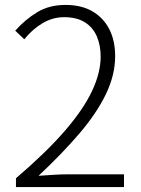

<svg xmlns="http://www.w3.org/2000/svg" viewBox="-20 -762 575 782"><path d="M45 0V-36Q169 -142 244.5 -229.5Q320 -317 355 -391.5Q390 -466 390 -532Q390 -577 374.5 -613.5Q359 -650 326 -671Q293 -692 241 -692Q194 -692 152.5 -667Q111 -642 79 -602L42 -637Q83 -683 132 -712.5Q181 -742 247 -742Q311 -742 356 -716Q401 -690 425 -643.5Q449 -597 449 -533Q449 -457 411.5 -379Q374 -301 304 -219Q234 -137 137 -46Q167 -48 197.5 -50Q228 -52 257 -52H485V0Z"/></svg>

Font: Noto Sans SC Thin Light
Style: Regular
Weight: 300
Version: Version 2.004-H2;hotconv 1.0.118;makeotfexe 2.5.65603